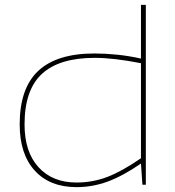

<svg xmlns="http://www.w3.org/2000/svg" viewBox="-20 -760 720 790"><path d="M566 0 560 -87Q484 -35 422 -12.5Q360 10 295 10Q185 10 123 -58Q61 -126 61 -248Q61 -397 137.5 -468.5Q214 -540 369 -540Q413 -540 462 -535Q511 -530 560 -519V-740H580V0ZM560 -109V-500Q503 -511 456 -516.5Q409 -522 370 -522Q224 -522 152.5 -456Q81 -390 81 -248Q81 -135 138.5 -72Q196 -9 295 -9Q361 -9 421.5 -32Q482 -55 560 -109Z"/></svg>

Font: Georama Extended Thin
Style: Regular
Weight: 100
Width: 7
Designer: Jean-Baptiste Levee
Foundry: Production Type
Version: Version 1.000